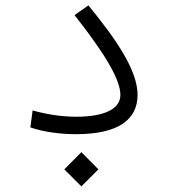

<svg xmlns="http://www.w3.org/2000/svg" viewBox="-20 -490 626 704"><path d="M258.8 2C416.5 2 484.4 -53.2 484.4 -142.1C484.4 -230.5 408.7 -342.8 304.2 -470.2L253.4 -434.6C353 -307.6 421.4 -203.6 421.4 -142.1C421.4 -90.8 363.3 -62 259.8 -62C206.1 -62 152.8 -70.3 99.6 -85L91.3 -22.9C139.6 -5.9 201.7 2 258.8 2ZM278.3 193.4 340.8 130.9 278.3 67.9 215.8 130.9Z"/></svg>

Font: Cascadia Code Light
Style: Regular
Weight: 300
Monospace: yes
Designer: Aaron Bell
Foundry: Saja Typeworks
Version: Version 2404.023